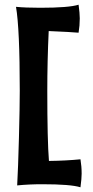

<svg xmlns="http://www.w3.org/2000/svg" viewBox="-20 -672 397 816"><path d="M159 111Q103 111 53 116Q57 45 60.5 -86.5Q64 -218 64 -286Q64 -550 48 -643Q88 -639 151 -639Q273 -639 314 -652Q319 -615 319 -594Q319 -563 314 -533Q282 -536 187 -540Q181 -413 181 -286Q181 -75 188 12Q263 11 322 5Q327 35 327 66Q327 87 322 124Q281 111 159 111Z"/></svg>

Font: Mirza
Style: Bold
Weight: 700
Designer: Arabic design by Kourosh Beigpour, Latin design by Eduardo Tunni, engineering by Lasse Fister
Version: Version 1.0010g